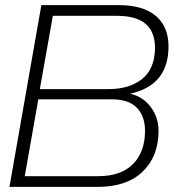

<svg xmlns="http://www.w3.org/2000/svg" viewBox="-20 -732 686 752"><path d="M601 -220Q601 -120 539 -60Q477 0 362 0H17L142 -712H444Q541 -712 590.5 -669.5Q640 -627 640 -550Q640 -398 490 -365Q541 -353 571 -312Q601 -271 601 -220ZM548 -220Q548 -277 516 -310Q484 -343 417 -343H130L77 -42H365Q454 -42 501 -89.5Q548 -137 548 -220ZM587 -545Q587 -670 439 -670H187L136 -383H405Q488 -383 537.5 -423.5Q587 -464 587 -545Z"/></svg>

Font: Creato Display Light
Style: Italic
Weight: 300
Italic angle: -10°
Version: Version 1.000